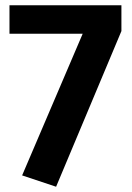

<svg xmlns="http://www.w3.org/2000/svg" viewBox="-20 -694 502 729"><path d="M441 -674V-576L193 15L64 -28L294 -566H16V-674Z"/></svg>

Font: FiraGO SemiBold
Style: Regular
Weight: 600
Designer: bBox Type
Foundry: bBox Type GmbH
Version: Version 1.001;PS 001.001;hotconv 1.0.88;makeotf.lib2.5.64775